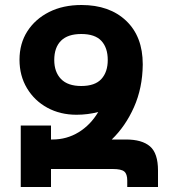

<svg xmlns="http://www.w3.org/2000/svg" viewBox="-20 -748 685 768"><path d="M286 -289Q221 -289 169.5 -317Q118 -345 88 -395Q58 -445 58 -509Q58 -574 89.5 -623Q121 -672 176.5 -700Q232 -728 306 -728Q418 -728 484.5 -665Q551 -602 551 -491Q551 -489 551 -489Q550 -396 516 -319.5Q482 -243 427 -190H484Q548 -190 580 -162.5Q612 -135 612 -66V0H489V-26Q489 -52 477 -62Q465 -72 431 -72H184V0H63V-246H184V-190H190Q247 -190 294.5 -219Q342 -248 373 -300Q331 -289 286 -289ZM305 -404Q360 -404 385.5 -432Q411 -460 411 -508Q411 -557 385.5 -584.5Q360 -612 305 -612Q251 -612 224 -585Q197 -558 197 -508Q197 -460 224 -432Q251 -404 305 -404Z"/></svg>

Font: Noto Sans Armenian SemiCondensed
Style: Bold
Weight: 700
Width: 4
Designer: Monotype Design Team
Foundry: Monotype Imaging Inc.
Version: Version 2.008; ttfautohint (v1.8.4.7-5d5b)